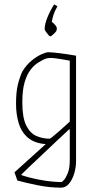

<svg xmlns="http://www.w3.org/2000/svg" viewBox="-20 -691 427 886"><path d="M262 175Q208 175 152 163.5Q96 152 60 142L47 104L191 -26Q139 -30 109 -55.5Q79 -81 66.5 -122Q54 -163 54 -212Q54 -267 62.5 -301Q71 -335 83 -361Q102 -392 126 -411.5Q150 -431 171.5 -440.5Q193 -450 203 -450Q221 -450 259.5 -445Q298 -440 331 -434V52Q331 81 322.5 109.5Q314 138 298.5 156.5Q283 175 262 175ZM209 -51Q212 -51 226.5 -63Q241 -75 258.5 -90.5Q276 -106 289 -118Q302 -130 302 -130V-411Q260 -419 231.5 -422.5Q203 -426 185 -418Q172 -412 154.5 -401Q137 -390 120.5 -368.5Q104 -347 93.5 -311Q83 -275 83 -219Q83 -148 101 -112Q119 -76 148 -63.5Q177 -51 209 -51ZM265 149Q266 149 275 139.5Q284 130 293 107.5Q302 85 302 46V-93L300 -95Q280 -77 249 -47.5Q218 -18 184 14Q150 46 121.5 73Q93 100 79 114V117Q89 121 119.5 129Q150 137 189.5 143Q229 149 265 149ZM230 -671 245 -662Q232 -639 227 -623Q222 -607 219 -590Q228 -584 236 -574Q244 -564 242 -556L240 -548Q239 -545 227.5 -534Q216 -523 212 -523Q209 -523 203 -530Q197 -537 191.5 -545Q186 -553 186 -556Q186 -579 199 -611Q212 -643 230 -671Z"/></svg>

Font: Grenze Gotisch Thin
Style: Regular
Weight: 100
Designer: Renata Polastri
Foundry: Omnibus-Type
Version: Version 1.001